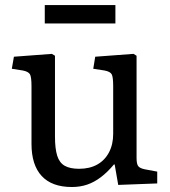

<svg xmlns="http://www.w3.org/2000/svg" viewBox="-20 -728 674 762"><path d="M265.1 14.2Q186 14.2 145.5 -29.5Q105 -73.2 105 -157.2V-386.2Q105 -422.4 98.9 -433.1Q92.8 -443.8 70.8 -448.2L26.9 -455.1L35.2 -502.9L186 -514.2L198.2 -506.8V-186Q198.2 -138.2 207 -110.1Q215.8 -82 236.8 -70.1Q257.8 -58.1 293.9 -58.1Q335.9 -58.1 366 -75Q396 -91.8 412.6 -123.3Q429.2 -154.8 429.2 -196.8V-386.2Q429.2 -421.4 423.6 -432.6Q418 -443.8 395 -448.2L350.1 -455.1L357.9 -502.9L509.8 -514.2L522 -506.8V-101.1Q522 -77.1 528.6 -68.6Q535.2 -60.1 554.2 -56.2L604 -46.9V0L449.2 5.9L435.1 -75.2H432.1Q406.2 -44.4 380.1 -24.7Q354 -4.9 326.2 4.6Q298.3 14.2 265.1 14.2ZM157.7 -634.8V-708H438V-634.8Z"/></svg>

Font: Literata
Style: Regular
Weight: 400
Designer: Latin by Veronika Burian and Jose Scaglione. Greek by Irene Vlachou. Cyrillic by Vera Evstafieva.
Foundry: TypeTogether
Version: Version 3.002